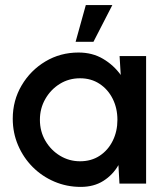

<svg xmlns="http://www.w3.org/2000/svg" viewBox="-20 -720 633 753"><path d="M449 -500H553V0H448.5L444.5 -72.5Q422.5 -34 385.2 -10.5Q348 13 296.5 13Q241.5 13 193 -7.8Q144.5 -28.5 108 -65.2Q71.5 -102 50.8 -150.5Q30 -199 30 -254.5Q30 -326 64.8 -385Q99.5 -444 158 -479Q216.5 -514 288 -514Q342.5 -514 384.2 -489.2Q426 -464.5 453.5 -426ZM294 -87.5Q338 -87.5 371 -109.2Q404 -131 422.2 -168Q440.5 -205 440.5 -250Q440.5 -295.5 422 -332.5Q403.5 -369.5 370.5 -391.2Q337.5 -413 294 -413Q250 -413 214.5 -391Q179 -369 157.8 -332Q136.5 -295 136.5 -250Q136.5 -204.5 158.2 -167.5Q180 -130.5 215.8 -109Q251.5 -87.5 294 -87.5ZM276.5 -556 316.5 -700H420.5L346.5 -556Z"/></svg>

Font: Urbanist SemiBold
Style: Regular
Weight: 600
Designer: Corey Hu
Foundry: Corey Hu
Version: Version 1.321; ttfautohint (v1.8.4.7-5d5b)